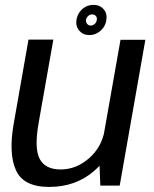

<svg xmlns="http://www.w3.org/2000/svg" viewBox="-20 -754 624 780"><path d="M387.6 0H466.3L570.5 -592.4H469.6L383.5 -105.1ZM196.7 -593H95.7L35.6 -251Q14.3 -130.1 44.8 -62.4Q75.3 5.4 179.4 5.4Q287.6 5.4 362 -59.3Q436.5 -124.1 449.2 -196.3L405.5 -226.3Q393.4 -156.1 341.4 -110.8Q289.5 -65.6 226.3 -65.6Q163.8 -65.6 141.2 -108.6Q118.6 -151.6 137 -254.9ZM343.2 -611.5Q360.5 -611.5 375.5 -619.9Q390.4 -628.3 400.2 -642.2Q409.9 -656.2 412.1 -673.3Q416.3 -699 400.9 -716.6Q385.5 -734.2 359.5 -734.2Q342.1 -734.2 327.4 -726.2Q312.7 -718.2 303.1 -704.4Q293.4 -690.6 290.6 -673.3Q286.8 -647.2 302.1 -629.4Q317.4 -611.5 343.2 -611.5ZM348.3 -650.2Q339.6 -650.2 334.1 -656.9Q328.5 -663.6 329.4 -673.3Q331.1 -683.1 338.4 -689.2Q345.7 -695.4 354.4 -695.4Q363.7 -695.4 369.3 -689.2Q374.8 -683.1 373.2 -673.3Q372.3 -663.6 364.9 -656.9Q357.6 -650.2 348.3 -650.2Z"/></svg>

Font: Anybody Thin
Style: Italic
Weight: 100
Italic angle: -10°
Designer: Tyler Finck
Foundry: Etcetera Type Company
Version: Version 1.114;gftools[0.9.25]